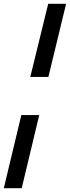

<svg xmlns="http://www.w3.org/2000/svg" viewBox="-30 -803 367 1008"><path d="M129 -399 223 -783H317L224 -399ZM-10 185 82 -199H176L84 185Z"/></svg>

Font: Ubuntu Sans Medium
Style: Italic
Weight: 500
Italic angle: -13.5°
Designer: Dalton Maag Ltd
Foundry: Dalton Maag Ltd
Version: Version 1.006